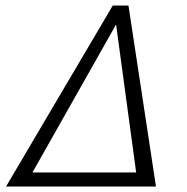

<svg xmlns="http://www.w3.org/2000/svg" viewBox="-20 -678 681 698"><path d="M447 -658 547 0H2L390 -658ZM98 -51H475L402 -589Z"/></svg>

Font: EauTestInfant Semilight
Style: Italic
Weight: 300
Italic angle: -12°
Designer: Christian Thalmann (Catharsis Fonts)
Version: Version 0.001;PS 000.001;hotconv 1.0.88;makeotf.lib2.5.64775